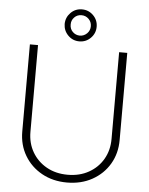

<svg xmlns="http://www.w3.org/2000/svg" viewBox="-62 -994 819 1056"><g transform="rotate(5 347.5 -466.0)"><path d="M571.3 -727.5H616.2V-246.6Q616.2 -172.4 581.8 -114Q547.4 -55.7 486.6 -22Q425.8 11.7 347.7 11.7Q269.5 11.7 208.7 -22Q147.9 -55.7 113.3 -114Q78.6 -172.4 78.6 -246.6V-727.5H123.5V-248.5Q123.5 -186 152.1 -137Q180.7 -87.9 231.2 -59.6Q281.7 -31.2 347.7 -31.2Q413.6 -31.2 464.1 -59.6Q514.6 -87.9 543 -137Q571.3 -186 571.3 -248.5ZM347.7 -767.6Q311 -767.6 285.4 -793.5Q259.8 -819.3 259.3 -856Q259.8 -892.6 285.4 -918.5Q311 -944.3 347.7 -944.3Q384.3 -944.3 410.2 -918.5Q436 -892.6 436 -856Q436 -819.3 410.2 -793.5Q384.3 -767.6 347.7 -767.6ZM347.7 -799.3Q371.1 -799.8 387.5 -816.2Q403.8 -832.5 403.8 -856Q403.8 -879.4 387.5 -895.8Q371.1 -912.1 347.7 -912.1Q323.7 -912.1 307.9 -895.5Q292 -878.9 292.5 -856Q292 -832 308.1 -815.9Q324.2 -799.8 347.7 -799.3Z"/></g></svg>

Font: Inter Display Extra Light
Style: Regular
Weight: 200
Designer: Rasmus Andersson
Foundry: rsms
Version: Version 4.000;git-4fc901f